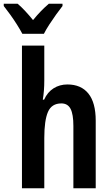

<svg xmlns="http://www.w3.org/2000/svg" viewBox="-56 -1003 590 1023"><path d="M180 -760V-575Q180 -518 172 -472H179Q197 -512 229.5 -532.5Q262 -553 303 -553Q376 -553 415 -504.5Q454 -456 454 -360V0H335V-332Q335 -394 320 -423Q305 -452 271 -452Q219 -452 199.5 -406.5Q180 -361 180 -268V0H61V-760ZM277 -983V-971Q262 -952 243 -925.5Q224 -899 206.5 -872Q189 -845 178 -823H63Q52 -844 35 -871Q18 -898 -1 -924.5Q-20 -951 -36 -971V-983H38Q57 -967 78 -944.5Q99 -922 120 -896Q143 -924 162.5 -944Q182 -964 204 -983Z"/></svg>

Font: Avrile Sans Condensed SemiBold
Style: Regular
Weight: 600
Width: 3
Designer: Monotype Design Team
Foundry: Monotype Imaging Inc.
Version: Version 2.001;September 10, 2019;FontCreator 11.5.0.2425 64-